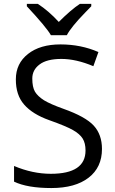

<svg xmlns="http://www.w3.org/2000/svg" viewBox="-20 -951 589 981"><path d="M239.7 -63Q417 -63 417 -182.1Q417 -219.7 402.3 -243.2Q387.7 -266.6 352.5 -286.6Q317.4 -306.6 231.9 -336.9Q146.5 -367.2 103.5 -416.5Q60.5 -465.3 61 -545.9Q61 -626.5 123 -675.3Q184.6 -724.1 289.1 -724.1Q393.6 -724.1 482.9 -685.1L457 -612.8Q368.7 -649.9 293.9 -649.9Q219.2 -649.9 182.1 -621.6Q145 -593.8 145 -549.8Q145 -505.9 158.7 -482.4Q172.9 -459 205.1 -438.5Q237.3 -418.9 304.2 -395Q417 -355 459 -309.1Q501 -263.2 501 -189.9Q501 -95.7 432.6 -43Q364.3 9.8 242.2 9.8Q120.1 9.8 51.8 -22.9V-103Q146.5 -63 239.7 -63ZM117.2 -931.2H173.3Q229 -895 280.3 -838.9Q343.8 -902.3 388.2 -931.2H446.3V-918.9L414.1 -885.7Q343.8 -813.5 321.3 -771H240.2Q217.3 -811.5 117.2 -918.9Z"/></svg>

Font: OpenSans
Style: Regular
Weight: 400
Foundry: Ascender Corporation
Version: Version 1.10